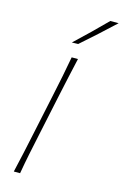

<svg xmlns="http://www.w3.org/2000/svg" viewBox="-143 -1032 700 1093"><g transform="rotate(15 207.0 -485.0)"><path d="M56 0Q70.5 -61 82.5 -117Q94.5 -173 108.5 -238.5L158 -472Q172.5 -539.5 183.8 -596Q195 -652.5 206 -713H243Q229 -652.5 216.8 -596Q204.5 -539.5 190 -472L140.5 -238.5Q126.5 -173 115 -117Q103.5 -61 93 0ZM185 -795Q231.5 -838.5 276.5 -882.2Q321.5 -926 365 -970H414Q367.5 -926 319.5 -882.8Q271.5 -839.5 222 -796Z"/></g></svg>

Font: Commissioner Flair Thin
Style: Italic
Weight: 100
Italic angle: -12°
Designer: Kostas Bartsokas
Foundry: Kostas Bartsokas
Version: Version 1.000; ttfautohint (v1.8.3)